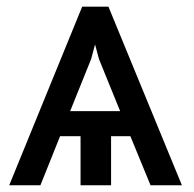

<svg xmlns="http://www.w3.org/2000/svg" viewBox="-20 -548 574 568"><path d="M365.7 -145 425.3 0H518.1L300.8 -528.3H223.1L7.3 0H99.6L157.7 -145H218.3V0H308.6V-145ZM187.5 -219.2 249.5 -373 261.2 -416.5 272.9 -373 335.4 -219.2Z"/></svg>

Font: Roboto1
Style: rg
Weight: 400
Designer: Google
Version: Version 2.137; 2017